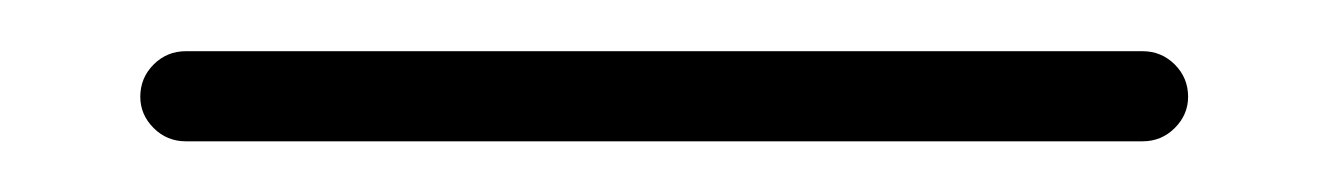

<svg xmlns="http://www.w3.org/2000/svg" viewBox="-20 -20 519 75"><path d="M444.1 17.8Q444.1 24.8 438.9 30Q433.7 35.2 426.3 35.2H52.6Q45.2 35.2 40 30Q34.8 24.8 34.8 17.8Q34.8 10.4 40 5.2Q45.2 0 52.6 0H426.3Q433.7 0 438.9 5.2Q444.1 10.4 444.1 17.8Z"/></svg>

Font: 26F Galaxy Sans Light
Style: Regular
Weight: 300
Designer: C₂₉H₂₅N₃O₅
Version: Version 1.100